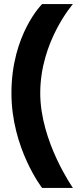

<svg xmlns="http://www.w3.org/2000/svg" viewBox="-20 -820 391 940"><path d="M337 100C337 100 177 -127 177 -364C177 -618 337 -800 337 -800H186C186 -800 36 -652 36 -364C36 -94 186 100 186 100H337Z"/></svg>

Font: Righteous
Style: Regular
Weight: 400
Designer: Astigmatic (AOETI)
Foundry: Astigmatic (AOETI)
Version: Version 1.000